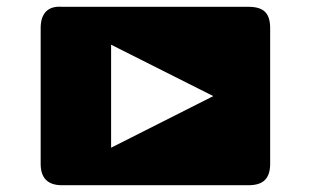

<svg xmlns="http://www.w3.org/2000/svg" viewBox="-20 -547 918 567"><path d="M609.9 -263.2 308.1 -415V-110.8ZM163.1 -526.9H713.9Q747.6 -526.9 762.7 -512Q777.8 -497.1 777.8 -463.9V-63Q777.8 -31.2 762.5 -15.6Q747.1 0 713.9 0H163.1Q100.1 0 100.1 -63V-463.9Q100.1 -497.1 116.2 -513.2Q132.3 -529.3 163.1 -526.9Z"/></svg>

Font: Modern Pictograms
Style: Normal
Weight: 400
Designer: John Caserta
Foundry: John Caserta
Version: 1.000